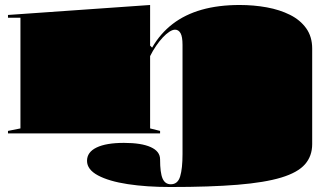

<svg xmlns="http://www.w3.org/2000/svg" viewBox="-20 -535 1332 770"><path d="M1232 43Q1232 91 1203 124Q1174 157 1108 177Q1042 197 932.5 206Q823 215 663 215Q568 215 492.5 203.5Q417 192 373 168.5Q329 145 329 110Q329 75 367.5 56.5Q406 38 477 38Q547 38 584.5 55Q622 72 622 104Q622 158 632 181Q642 204 665 204Q693 204 702.5 172.5Q712 141 712 83V-355Q712 -388 704 -402Q696 -416 682 -416Q672 -416 659 -407.5Q646 -399 632.5 -384.5Q619 -370 606 -351Q593 -332 582 -310V-20L622 -10V0H12V-10L62 -20V-464H12V-475L582 -515V-352L590 -344Q623 -401 672.5 -439Q722 -477 789 -496Q856 -515 941 -515Q998 -515 1050 -505.5Q1102 -496 1143 -475.5Q1184 -455 1208 -421.5Q1232 -388 1232 -340Z"/></svg>

Font: Kalnia Expanded
Style: Bold
Weight: 700
Width: 7
Designer: Frida Medrano
Foundry: Frida Medrano
Version: Version 1.105